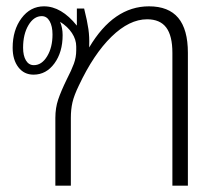

<svg xmlns="http://www.w3.org/2000/svg" viewBox="-20 -587 699 607"><path d="M574 -420V0H525V-420Q525 -474 505.5 -500Q486 -526 445 -526Q389 -526 332.5 -471Q276 -416 229 -316Q214 -285 209 -263Q204 -241 204 -214V0H155V-214Q155 -246 164 -272.5Q173 -299 191 -336Q206 -365 213.5 -385.5Q221 -406 221 -428V-440Q221 -462 207.5 -482.5Q194 -503 170 -518Q178 -499 178 -476Q178 -422 152 -386.5Q126 -351 86 -351Q56 -351 38 -374.5Q20 -398 20 -436Q20 -492 48 -529.5Q76 -567 119 -567Q174 -567 223 -506V-560H246Q256 -520 259.5 -495Q263 -470 262 -444V-437Q339 -567 451 -567Q513 -567 543.5 -530.5Q574 -494 574 -420ZM146 -478Q146 -504 137 -520Q128 -536 112 -536Q87 -536 70 -507.5Q53 -479 53 -436Q53 -411 62 -396Q71 -381 87 -381Q112 -381 129 -409Q146 -437 146 -478Z"/></svg>

Font: KoHo Light
Style: Regular
Weight: 300
Version: Version 1.000; ttfautohint (v1.6)